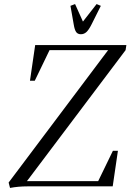

<svg xmlns="http://www.w3.org/2000/svg" viewBox="-20 -926 658 954"><path d="M22.9 -19 517.1 -676.8H226.1L152.8 -524.9H128.9L154.8 -702.1H607.9L604 -676.8L113.8 -25.9H467.8L541 -176.8H565.9L540 0H116.2Q70.8 0 29.8 7.8ZM330.1 -897 353 -905.8 392.1 -818.8 460 -905.8 481 -897 435.1 -805.2Q421.4 -777.8 409.4 -766.8Q397.5 -755.9 381.8 -755.9Q366.2 -755.9 358.4 -766.8Q350.6 -777.8 346.2 -805.2Z"/></svg>

Font: Dihjauti
Style: Italic
Weight: 400
Italic angle: -9°
Designer: T. Christopher White
Version: Version 3.0.0